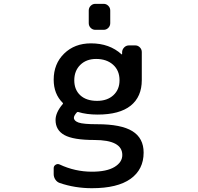

<svg xmlns="http://www.w3.org/2000/svg" viewBox="-20 -784 1040 1011"><path d="M491.2 -252.9Q544.9 -252.9 577.1 -282.7Q609.4 -312.5 609.4 -361.3Q609.4 -413.1 575.2 -443.4Q541 -473.6 486.3 -473.6Q434.6 -473.6 402.8 -442.4Q371.1 -411.1 371.1 -361.3Q371.1 -311.5 402.8 -282.2Q434.6 -252.9 491.2 -252.9ZM463.9 120.1Q542 120.1 583 95.2Q624 70.3 624 32.2Q624 -46.9 476.6 -46.9Q366.2 -46.9 319.3 -72.8Q272.5 -98.6 272.5 -152.3Q272.5 -191.4 310.5 -236.3Q313.5 -239.3 310.5 -242.2Q262.7 -289.1 262.7 -364.3Q262.7 -448.2 317.9 -502Q373 -555.7 459 -555.7Q556.6 -555.7 620.1 -498Q621.1 -497.1 622.1 -497.6Q623 -498 623 -499V-510.7Q624 -524.4 634.3 -534.7Q644.5 -544.9 659.2 -544.9H692.4Q706.1 -544.9 716.3 -534.7Q726.6 -524.4 726.6 -509.8V-362.3Q726.6 -274.4 668 -227.5Q609.4 -180.7 494.1 -180.7Q435.5 -180.7 391.6 -194.3Q387.7 -195.3 384.8 -192.4Q369.1 -174.8 369.1 -164.1Q369.1 -147.5 393.6 -138.7Q418 -129.9 492.2 -129.9Q618.2 -129.9 677.2 -93.3Q736.3 -56.6 736.3 19.5Q736.3 108.4 667.5 157.7Q598.6 207 463.9 207Q375 207 294.9 179.7Q280.3 174.8 271.5 161.6Q262.7 148.4 262.7 132.8V101.6Q262.7 89.8 272.9 83.5Q283.2 77.1 293.9 82Q375 120.1 463.9 120.1ZM481.4 -627Q467.8 -627 457.5 -637.2Q447.3 -647.5 447.3 -662.1V-728.5Q447.3 -743.2 457.5 -753.4Q467.8 -763.7 481.4 -763.7H526.4Q540 -763.7 550.3 -753.4Q560.5 -743.2 560.5 -728.5V-662.1Q560.5 -647.5 550.3 -637.2Q540 -627 526.4 -627Z"/></svg>

Font: Gen Jyuu Gothic L Monospace Medium
Style: Regular
Weight: 500
Designer: [Source Han Sans]
Ryoko NISHIZUKA  (kana & ideographs); Paul D. Hunt (Latin, Greek & Cyrillic); Wenlong ZHANG  (bopomofo
Version: Version 1.002.20150607